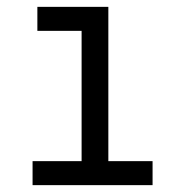

<svg xmlns="http://www.w3.org/2000/svg" viewBox="-20 -540 540 560"><path d="M75 0V-70H218V-450H89V-520H296V-70H425V0Z"/></svg>

Font: Iosevka www.saffi
Style: Regular
Weight: 400
Monospace: yes
Designer: Belleve Invis
Foundry: Belleve Invis
Version: Version 22.0.2; ttfautohint (v1.8.3)